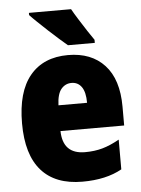

<svg xmlns="http://www.w3.org/2000/svg" viewBox="-54 -809 632 862"><g transform="rotate(-5 261.5 -378.0)"><path d="M267 -562Q372 -562 431.5 -497.5Q491 -433 491 -310V-225H204Q206 -121 306 -121Q349 -121 384.5 -131Q420 -141 461 -164V-30Q390 10 283 10Q161 10 98 -61.5Q35 -133 35 -274Q35 -416 95.5 -489Q156 -562 267 -562ZM272 -436Q244 -436 225.5 -414Q207 -392 205 -341H334Q334 -389 317.5 -412.5Q301 -436 272 -436ZM299 -766Q310 -746 328 -717.5Q346 -689 363.5 -662Q381 -635 392 -620V-606H271Q257 -618 234.5 -637.5Q212 -657 187.5 -680Q163 -703 142 -723Q121 -743 109 -756V-766Z"/></g></svg>

Font: Noto Sans Gujarati UI Condensed Black
Style: Regular
Weight: 900
Width: 3
Designer: Jelle Bosma - Monotype Design Team, Universal Thirst
Foundry: Monotype Imaging Inc.
Version: Version 2.106; ttfautohint (v1.8.4.7-5d5b)